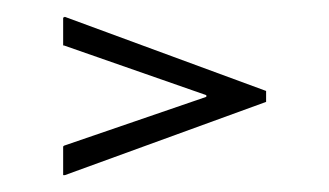

<svg xmlns="http://www.w3.org/2000/svg" viewBox="-20 -468 391 228"><path d="M55 -260H57L296 -347V-360L57 -448L55 -447V-414H56L225 -355V-353L56 -295L55 -294Z"/></svg>

Font: Emberly
Style: Regular
Weight: 400
Designer: Rajesh Rajput
Foundry: Rajesh Rajput
Version: Version 1.000